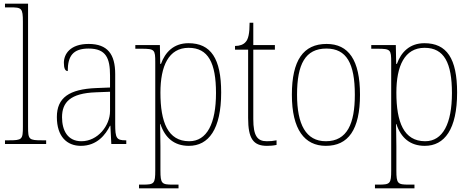

<svg xmlns="http://www.w3.org/2000/svg" viewBox="-20 -780 2555 1040"><path d="M7 0H230V-20H209C136 -20 132 -24 132 -94V-760H7V-740H37C97 -740 104 -736 104 -662V-94C104 -24 100 -20 27 -20H7Z M418 10C506 10 552 -51 576 -99H578L583 0H664V-20H659C611 -20 604 -33 604 -107V-379C604 -486 563 -542 460 -542C360 -542 326 -487 326 -440C326 -410 333 -395 347 -395C347 -475 374 -517 460 -517C555 -517 576 -464 576 -371V-306L501 -303C355 -297 288 -251 288 -146C288 -40 343 10 418 10ZM421 -15C346 -15 316 -74 316 -145C316 -226 361 -275 499 -280L576 -283V-178C576 -100 510 -15 421 -15Z M733 240H947V220H916C856 220 849 215 849 143V13C849 -50 847 -88 847 -108H849C874 -33 924 10 1003 10C1110 10 1178 -80 1178 -279C1178 -463 1122 -546 1001 -546C920 -546 874 -496 852 -434H848L846 -536H713V-516H746C818 -516 821 -511 821 -442V143C821 215 815 220 754 220H733ZM1005 -15C889 -15 849 -119 849 -278C849 -422 893 -521 1002 -521C1108 -521 1150 -439 1150 -276C1150 -111 1101 -15 1005 -15Z M1426 10C1442 10 1459 9 1478 5V-20C1458 -16 1445 -15 1425 -15C1374 -15 1352 -44 1352 -135V-511H1469V-536H1352V-657H1332C1332 -599 1325 -567 1310 -552C1299 -539 1279 -531 1253 -531V-511H1324V-141C1324 -29 1352 10 1426 10Z M1745 10C1866 10 1930 -77 1930 -267C1930 -455 1868 -542 1749 -542C1623 -542 1561 -453 1561 -267C1561 -78 1630 10 1745 10ZM1745 -15C1637 -15 1589 -106 1589 -267C1589 -433 1634 -517 1748 -517C1857 -517 1902 -437 1902 -267C1902 -111 1861 -15 1745 -15Z M2011 240H2225V220H2194C2134 220 2127 215 2127 143V13C2127 -50 2125 -88 2125 -108H2127C2152 -33 2202 10 2281 10C2388 10 2456 -80 2456 -279C2456 -463 2400 -546 2279 -546C2198 -546 2152 -496 2130 -434H2126L2124 -536H1991V-516H2024C2096 -516 2099 -511 2099 -442V143C2099 215 2093 220 2032 220H2011ZM2283 -15C2167 -15 2127 -119 2127 -278C2127 -422 2171 -521 2280 -521C2386 -521 2428 -439 2428 -276C2428 -111 2379 -15 2283 -15Z"/></svg>

Font: Noto Serif Thai SemiCondensed Thin
Style: Regular
Weight: 100
Width: 4
Designer: Monotype Design Team
Foundry: Monotype Imaging Inc.
Version: Version 2.002